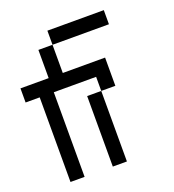

<svg xmlns="http://www.w3.org/2000/svg" viewBox="-139 -877 892 984"><g transform="rotate(-20 307.5 -384.5)"><path d="M307.7 0V-384.6H384.6V0ZM76.9 0V-461.5H0V-538.5H153.8V-692.3H230.8V-538.5H461.5V-384.6H384.6V-461.5H153.8V0ZM230.8 -692.3V-769.2H538.5V-692.3Z"/></g></svg>

Font: Mintsoda - Lime Green 13x16
Style: Regular
Weight: 400
Designer: Mintsoda-15
Version: Version 1.0